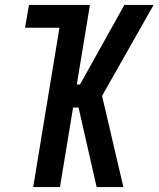

<svg xmlns="http://www.w3.org/2000/svg" viewBox="-20 -755 640 775"><path d="M114 0 220 -643H81L97 -735H343L290 -414H303L482 -735H600L392 -368L478 0H370L297 -321H275L222 0Z"/></svg>

Font: Iosevka Curly SmBdExObl
Style: Regular
Weight: 600
Width: 7
Italic angle: -9°
Monospace: yes
Designer: Belleve Invis
Foundry: Belleve Invis
Version: Version 11.1.0; ttfautohint (v1.8.3)